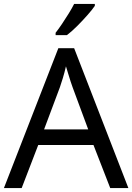

<svg xmlns="http://www.w3.org/2000/svg" viewBox="-20 -964 679 984"><path d="M545 0 459 -221H176L91 0H0L279 -717H360L638 0ZM352 -517Q349 -525 342 -546Q335 -567 328.5 -589.5Q322 -612 318 -624Q311 -593 302 -563.5Q293 -534 287 -517L206 -301H432ZM466 -934Q454 -916 429 -887.5Q404 -859 375.5 -830.5Q347 -802 323 -784H265V-796Q280 -815 297.5 -841Q315 -867 332 -894.5Q349 -922 360 -944H466Z"/></svg>

Font: Noto Sans Anatolian Hieroglyphs
Style: Regular
Weight: 400
Designer: Monotype Design Team
Foundry: Monotype Imaging Inc.
Version: Version 2.001; ttfautohint (v1.8.4.7-5d5b)